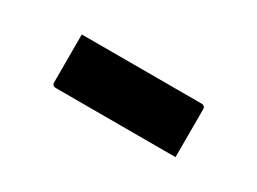

<svg xmlns="http://www.w3.org/2000/svg" viewBox="-25 -950 649 485"><g transform="rotate(30 300.0 -708.0)"><path d="M120 -783H469Q480 -783 480 -772V-633H131Q120 -633 120 -644Z"/></g></svg>

Font: Recursive Mn Lnr St Blk
Style: Regular
Weight: 900
Monospace: yes
Version: Version 1.079;hotconv 1.0.112;makeotfexe 2.5.65598; ttfautoh